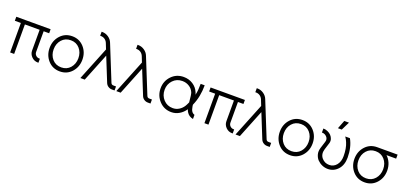

<svg xmlns="http://www.w3.org/2000/svg" viewBox="23 -1695 5680 2692"><g transform="rotate(20 2863.0 -349.0)"><path d="M29 -500V-440H119V0H179V-440H399V-132Q399 -78 438 -39Q477 0 531 0H541V-60H531Q501 -60 480 -81Q459 -102 459 -132V-440H541V-500Z M862 -512Q755 -512 686 -436Q617 -360 617 -250Q617 -141 686 -64Q755 12 862 12Q968 12 1037 -64Q1106 -141 1106 -250Q1106 -360 1037 -436Q968 -512 862 -512ZM862 -452Q944 -452 995 -394Q1046 -336 1046 -250Q1046 -165 995 -106Q944 -48 862 -48Q779 -48 728 -106Q677 -165 677 -250Q677 -336 728 -394Q779 -452 862 -452Z M1225 -712V-652H1236Q1268 -652 1295 -634Q1321 -616 1334 -585L1368 -499L1167 0H1232L1400 -419L1544 -62Q1556 -33 1581 -17Q1607 0 1637 0H1677V-60H1637Q1610 -60 1600 -85L1389 -607Q1372 -653 1328 -683Q1285 -712 1236 -712Z M1761 -712V-652H1772Q1804 -652 1831 -634Q1857 -616 1870 -585L1904 -499L1703 0H1768L1936 -419L2080 -62Q2092 -33 2117 -17Q2143 0 2173 0H2213V-60H2173Q2146 -60 2136 -85L1925 -607Q1908 -653 1864 -683Q1821 -712 1772 -712Z M2526 -510Q2418 -510 2346 -435Q2273 -359 2273 -250Q2273 -141 2346 -63Q2418 14 2526 14Q2590 14 2643 -18Q2696 -49 2733 -104Q2740 -79 2755 -58Q2786 -12 2847 0V-62Q2820 -70 2805 -92Q2788 -116 2781 -162Q2780 -167 2779 -174Q2778 -181 2778 -189Q2810 -260 2825 -338Q2840 -416 2840 -500H2780Q2780 -454 2776.5 -411.5Q2773 -369 2764 -332Q2762 -341 2759 -349Q2756 -357 2753 -364Q2726 -431 2664 -471Q2603 -510 2526 -510ZM2526 -450Q2584 -450 2628 -422Q2674 -395 2696 -344Q2708 -315 2717 -200Q2707 -178 2699 -162.5Q2691 -147 2686 -139Q2659 -96 2617 -71Q2577 -46 2526 -46Q2443 -46 2388 -105Q2333 -164 2333 -250Q2333 -334 2388 -392Q2443 -450 2526 -450Z M2928 -500V-440H3018V0H3078V-440H3298V-132Q3298 -78 3337 -39Q3376 0 3430 0H3440V-60H3430Q3400 -60 3379 -81Q3358 -102 3358 -132V-440H3440V-500Z M3540 -712V-652H3551Q3583 -652 3610 -634Q3636 -616 3649 -585L3683 -499L3482 0H3547L3715 -419L3859 -62Q3871 -33 3896 -17Q3922 0 3952 0H3992V-60H3952Q3925 -60 3915 -85L3704 -607Q3687 -653 3643 -683Q3600 -712 3551 -712Z M4297 -512Q4190 -512 4121 -436Q4052 -360 4052 -250Q4052 -141 4121 -64Q4190 12 4297 12Q4403 12 4472 -64Q4541 -141 4541 -250Q4541 -360 4472 -436Q4403 -512 4297 -512ZM4297 -452Q4379 -452 4430 -394Q4481 -336 4481 -250Q4481 -165 4430 -106Q4379 -48 4297 -48Q4214 -48 4163 -106Q4112 -165 4112 -250Q4112 -336 4163 -394Q4214 -452 4297 -452Z M4611 -500V-440H4615Q4656 -440 4684 -409Q4713 -378 4699 -334L4667 -232Q4650 -177 4662 -133Q4668 -111 4678 -91.5Q4688 -72 4703 -56Q4734 -24 4775 -6Q4817 12 4861 12Q4949 12 5010 -55Q5070 -121 5070 -232Q5070 -386 5007 -500H4937Q4949 -484 4958.5 -465.5Q4968 -447 4976 -428Q4993 -388 5001.5 -339Q5010 -290 5010 -232Q5010 -149 4967 -98Q4925 -48 4861 -48Q4794 -48 4750 -98Q4703 -153 4727 -232L4759 -334Q4769 -366 4760 -397Q4750 -428 4729 -450Q4708 -472 4676 -486Q4660 -493 4645.5 -496.5Q4631 -500 4615 -500ZM4801 -574H4858L4920 -700H4850Z M5410 -512Q5303 -512 5234 -436Q5165 -360 5165 -250Q5165 -141 5234 -64Q5303 12 5410 12Q5516 12 5585 -64Q5654 -141 5654 -250Q5654 -312 5632 -363Q5621 -389 5605.5 -411.5Q5590 -434 5570 -452H5714V-512ZM5410 -452Q5492 -452 5543 -394Q5594 -336 5594 -250Q5594 -165 5543 -106Q5492 -48 5410 -48Q5327 -48 5276 -106Q5225 -165 5225 -250Q5225 -336 5276 -394Q5327 -452 5410 -452Z"/></g></svg>

Font: Unageo Variable
Style: Regular
Weight: 300
Designer: Richard Sepsi
Foundry: Richard Sepsi
Version: Version 2.200